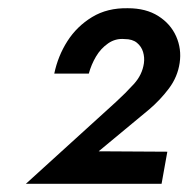

<svg xmlns="http://www.w3.org/2000/svg" viewBox="-20 -730 458 467"><path d="M43 -283H373L387 -361L220 -362L343 -464Q370 -487 391 -515Q412 -543 417 -577Q422 -611 408.5 -641.5Q395 -672 365 -691Q335 -710 291 -710Q241 -711 204 -688.5Q167 -666 144 -630Q121 -594 112 -551H196Q202 -573 213.5 -592.5Q225 -612 243 -624.5Q261 -637 283 -635Q302 -635 313 -626Q324 -617 328 -603.5Q332 -590 330 -576Q326 -548 305.5 -525.5Q285 -503 262 -482Z"/></svg>

Font: Jost SemiBold
Style: Italic
Weight: 600
Italic angle: -5°
Version: Version 3.710